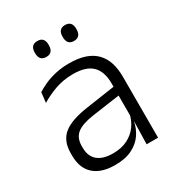

<svg xmlns="http://www.w3.org/2000/svg" viewBox="-162 -763 811 878"><g transform="rotate(-30 243.0 -324.0)"><path d="M362.5 0 365.5 -121.5 363 -131V-288.5V-321Q363 -384 331.2 -415.2Q299.5 -446.5 231.5 -446.5Q178.5 -446.5 135 -430.5Q91.5 -414.5 58.5 -394L64.5 -447.5Q82.5 -459 108 -470.8Q133.5 -482.5 166.8 -490.2Q200 -498 240 -498Q289 -498 323.8 -486Q358.5 -474 380.5 -451Q402.5 -428 412.8 -395.5Q423 -363 423 -322.5V0ZM191.5 10.5Q119 10.5 80.2 -24.5Q41.5 -59.5 41.5 -125V-138Q41.5 -202.5 81.2 -235.2Q121 -268 210 -281L373 -305L376 -259L217.5 -236.5Q155.5 -227.5 128.5 -205.8Q101.5 -184 101.5 -141.5V-132.5Q101.5 -87.5 129 -64Q156.5 -40.5 209.5 -40.5Q255 -40.5 287.2 -57Q319.5 -73.5 339.2 -101.2Q359 -129 365.5 -163.5L377.5 -120.5H365Q359 -86 338.8 -56Q318.5 -26 282.2 -7.8Q246 10.5 191.5 10.5ZM165.5 -575Q147 -575 138 -585.5Q129 -596 129 -616V-619Q129 -638.5 138 -648.8Q147 -659 165.5 -659Q184 -659 193 -648.8Q202 -638.5 202 -619V-616Q202 -596 193 -585.5Q184 -575 165.5 -575ZM311.5 -575Q293.5 -575 284.5 -585.5Q275.5 -596 275.5 -616V-619Q275.5 -638.5 284.5 -648.8Q293.5 -659 311.5 -659Q330 -659 339 -648.8Q348 -638.5 348 -619V-616Q348 -596 339 -585.5Q330 -575 311.5 -575Z"/></g></svg>

Font: Anek Bangla Medium Light
Style: Regular
Weight: 300
Version: Version 1.003